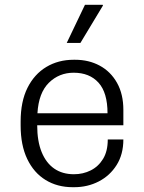

<svg xmlns="http://www.w3.org/2000/svg" viewBox="-20 -770 601 800"><path d="M283 10Q219 10 170 -20Q121 -50 93.5 -107.5Q66 -165 66 -247V-264Q66 -347 94.5 -404Q123 -461 173 -491Q223 -521 287 -521H293Q350 -521 395.5 -496.5Q441 -472 467.5 -425Q494 -378 494 -312V-248H135Q135 -182 153.5 -136.5Q172 -91 206 -67.5Q240 -44 288 -44Q326 -44 358 -60Q390 -76 409.5 -108Q429 -140 429 -189H494Q494 -127 466 -82.5Q438 -38 391.5 -14Q345 10 289 10ZM136 -298H428Q428 -384 390.5 -425.5Q353 -467 287 -467Q226 -467 183.5 -425Q141 -383 136 -298ZM258 -591 334 -750H408L409 -747L315 -591Z"/></svg>

Font: Chivo ExtraLight
Style: Regular
Weight: 250
Designer: Hector Gatti
Foundry: Omnibus-Type
Version: Version 2.002